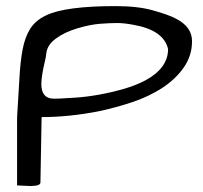

<svg xmlns="http://www.w3.org/2000/svg" viewBox="-20 -620 678 642"><path d="M81.1 2 37.1 0V-227.5Q42 -300.8 44.9 -357.4Q47.9 -414.1 55.7 -455.1Q63.5 -496.1 81.1 -523.9Q98.6 -551.8 133.8 -568.4Q197.3 -599.6 367.2 -599.6Q440.4 -599.6 491.2 -585.4Q542 -571.3 566.4 -558.6Q622.1 -531.2 622.1 -482.4Q622.1 -433.6 594.2 -394Q566.4 -354.5 522 -325.7Q477.5 -296.9 421.9 -278.3Q366.2 -259.8 310.5 -248Q210.9 -228.5 119.1 -228.5L115.2 -9.8Q115.2 2 81.1 2ZM118.2 -338.9Q118.2 -290 160.2 -290Q166 -290 180.7 -290.5Q195.3 -291 231.9 -293.5Q268.6 -295.9 309.6 -303.2Q350.6 -310.5 392.1 -322.3Q433.6 -334 466.8 -351.6Q542 -392.6 542 -456.1Q527.3 -519.5 425.8 -537.1Q395.5 -543 371.6 -543Q347.7 -543 314.9 -540.5Q282.2 -538.1 239.3 -525.4Q196.3 -512.7 167 -491.2Q137.7 -469.7 134.8 -441.4Q133.8 -429.7 129.9 -414.1Q118.2 -364.3 118.2 -338.9Z"/></svg>

Font: Architects Daughter
Style: Regular
Weight: 400
Designer: Kimberly Geswein
Foundry: Kimberly Geswein
Version: Version 1.002 2010